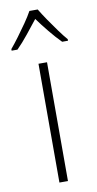

<svg xmlns="http://www.w3.org/2000/svg" viewBox="-112 -803 426 842"><g transform="rotate(-10 101.5 -382.0)"><path d="M120 0H82V-529H120ZM120 -764Q133 -742 152.5 -713.5Q172 -685 192 -657.5Q212 -630 227 -613V-606H201Q176 -631 149.5 -663.5Q123 -696 102 -725Q80 -697 53.5 -664Q27 -631 2 -606H-24V-613Q-8 -632 12.5 -659.5Q33 -687 52 -714.5Q71 -742 83 -764Z"/></g></svg>

Font: Noto Sans Sinhala UI SemiCondensed ExtraLight
Style: Regular
Weight: 200
Width: 4
Designer: Jelle Bosma - Monotype Design Team
Foundry: Monotype Imaging Inc.
Version: Version 2.006; ttfautohint (v1.8.4.7-5d5b)